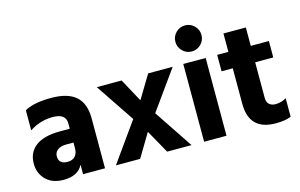

<svg xmlns="http://www.w3.org/2000/svg" viewBox="-92 -971 1887 1209"><g transform="rotate(-15 852.0 -367.0)"><path d="M246 -100Q277 -100 294 -119Q311 -138 311 -171V-208H264Q227 -208 207 -192Q187 -176 187 -151Q187 -100 246 -100ZM318 -62Q286 3 192 3Q118 3 76.5 -39Q35 -81 35 -144Q35 -217 88.5 -257.5Q142 -298 247 -298H311V-333Q311 -397 226 -397Q144 -397 74 -351V-482Q134 -516 247 -516Q355 -516 408 -469.5Q461 -423 461 -325V0H318Z M690 0H532L713 -254L543 -507H705L787 -356L878 -507H1038L856 -253L1025 0H866L781 -152Z M1253 0H1107V-507H1253ZM1240 -714Q1265 -689 1265 -654Q1265 -619 1240 -594Q1215 -569 1180 -569Q1145 -569 1120 -594Q1095 -619 1095 -654Q1095 -689 1120 -714Q1145 -739 1180 -739Q1215 -739 1240 -714Z M1674 -11Q1637 5 1574 5Q1401 5 1401 -168V-400H1328V-507H1401V-627H1547V-507H1665V-400H1547V-167Q1547 -140 1562.5 -126Q1578 -112 1603 -112Q1643 -112 1674 -132Z"/></g></svg>

Font: Hind Guntur
Style: Bold
Weight: 700
Designer: Manushi Parikh, Hitesh Malaviya
Foundry: Indian Type Foundry
Version: Version 1.002;PS 1.0;hotconv 1.0.86;makeotf.lib2.5.63406; tt